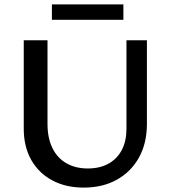

<svg xmlns="http://www.w3.org/2000/svg" viewBox="-20 -841 772 873"><path d="M360 12Q279 12 217.5 -21Q156 -54 122 -114Q88 -174 88 -256V-658H196V-278Q196 -214 218 -168.5Q240 -123 281.5 -99Q323 -75 379 -75Q435 -75 474.5 -97.5Q514 -120 534.5 -160.5Q555 -201 555 -254V-658H648V-278Q648 -190 612 -125Q576 -60 511.5 -24Q447 12 360 12ZM216 -751V-821H541V-751Z"/></svg>

Font: Ysabeau Infant SemiBold
Style: Regular
Weight: 600
Designer: Christian Thalmann (Catharsis Fonts)
Version: Version 2.002; featfreeze: ss01,ss02,lnum